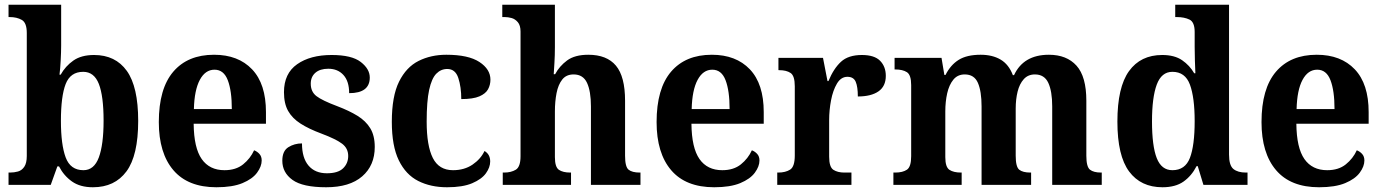

<svg xmlns="http://www.w3.org/2000/svg" viewBox="-20 -780 5833 810"><path d="M372 10Q318 10 283.5 -14.5Q249 -39 229 -78H222L194 0H16V-52H22Q40 -52 56 -56.5Q72 -61 82.5 -76.5Q93 -92 93 -122V-641Q93 -684 72 -696Q51 -708 21 -708H16V-760H238V-588Q238 -561 236 -524Q234 -487 231 -465H236Q256 -501 289.5 -524.5Q323 -548 377 -548Q467 -548 515 -481Q563 -414 563 -270Q563 -124 513.5 -57Q464 10 372 10ZM332 -62Q377 -62 397 -116Q417 -170 417 -271Q417 -375 397 -426Q377 -477 331 -477Q277 -477 257 -425.5Q237 -374 237 -270Q237 -170 257 -116Q277 -62 332 -62Z M893 10Q773 10 711.5 -62Q650 -134 650 -265Q650 -406 711 -477.5Q772 -549 883 -549Q985 -549 1043.5 -487.5Q1102 -426 1102 -307V-258H797Q798 -156 831 -109Q864 -62 927 -62Q975 -62 1005.5 -86.5Q1036 -111 1052 -146Q1065 -141 1074.5 -130.5Q1084 -120 1084 -103Q1084 -78 1064.5 -51.5Q1045 -25 1003 -7.5Q961 10 893 10ZM958 -320Q958 -397 941 -441.5Q924 -486 885 -486Q846 -486 823 -443Q800 -400 798 -320Z M1356 10Q1257 10 1214 -21Q1171 -52 1171 -102Q1171 -143 1196.5 -159Q1222 -175 1254 -175Q1254 -114 1281.5 -81.5Q1309 -49 1359 -49Q1406 -49 1427.5 -70Q1449 -91 1449 -122Q1449 -154 1423.5 -173.5Q1398 -193 1337 -216Q1283 -236 1248 -258.5Q1213 -281 1195.5 -312Q1178 -343 1178 -391Q1178 -470 1233.5 -509Q1289 -548 1379 -548Q1464 -548 1502 -518.5Q1540 -489 1540 -453Q1540 -387 1453 -387Q1453 -437 1429 -463.5Q1405 -490 1365 -490Q1330 -490 1310.5 -473Q1291 -456 1291 -427Q1291 -393 1315 -374.5Q1339 -356 1403 -332Q1453 -313 1488 -291.5Q1523 -270 1542 -239Q1561 -208 1561 -160Q1561 -82 1508 -36Q1455 10 1356 10Z M1866 10Q1797 10 1744.5 -16.5Q1692 -43 1662.5 -103.5Q1633 -164 1633 -266Q1633 -374 1663.5 -435.5Q1694 -497 1746 -523Q1798 -549 1863 -549Q1956 -549 2002.5 -518.5Q2049 -488 2049 -444Q2049 -422 2039 -403.5Q2029 -385 2002.5 -373.5Q1976 -362 1926 -362Q1926 -413 1913.5 -451Q1901 -489 1867 -489Q1840 -489 1820.5 -469Q1801 -449 1790.5 -401Q1780 -353 1780 -267Q1780 -165 1806 -113.5Q1832 -62 1891 -62Q1939 -62 1973.5 -85.5Q2008 -109 2024 -143Q2048 -129 2048 -99Q2048 -74 2030 -49Q2012 -24 1972 -7Q1932 10 1866 10Z M2101 0V-52H2107Q2136 -52 2156 -64Q2176 -76 2176 -121V-647Q2176 -673 2164.5 -686.5Q2153 -700 2138 -704Q2123 -708 2110 -708H2099V-760H2321V-581Q2321 -547 2319 -514.5Q2317 -482 2316 -467H2322Q2340 -501 2372.5 -525Q2405 -549 2462 -549Q2540 -549 2578.5 -503Q2617 -457 2617 -355V-123Q2617 -76 2632 -64Q2647 -52 2679 -52H2682V0H2473V-331Q2473 -395 2456.5 -430.5Q2440 -466 2400 -466Q2369 -466 2352 -444.5Q2335 -423 2328 -387.5Q2321 -352 2321 -310V-117Q2321 -75 2338 -63.5Q2355 -52 2386 -52H2389V0Z M2993 10Q2873 10 2811.5 -62Q2750 -134 2750 -265Q2750 -406 2811 -477.5Q2872 -549 2983 -549Q3085 -549 3143.5 -487.5Q3202 -426 3202 -307V-258H2897Q2898 -156 2931 -109Q2964 -62 3027 -62Q3075 -62 3105.5 -86.5Q3136 -111 3152 -146Q3165 -141 3174.5 -130.5Q3184 -120 3184 -103Q3184 -78 3164.5 -51.5Q3145 -25 3103 -7.5Q3061 10 2993 10ZM3058 -320Q3058 -397 3041 -441.5Q3024 -486 2985 -486Q2946 -486 2923 -443Q2900 -400 2898 -320Z M3259 0V-52H3263Q3294 -52 3313.5 -64.5Q3333 -77 3333 -124V-416Q3333 -460 3315.5 -472Q3298 -484 3267 -484H3264V-536H3452L3471 -438H3475Q3497 -491 3528 -519.5Q3559 -548 3616 -548Q3669 -548 3693 -523.5Q3717 -499 3717 -460Q3717 -416 3686 -394.5Q3655 -373 3599 -373Q3599 -414 3590 -435Q3581 -456 3555 -456Q3528 -456 3511 -427.5Q3494 -399 3486 -357Q3478 -315 3478 -274V-119Q3478 -75 3496 -63.5Q3514 -52 3542 -52H3572V0Z M3749 0V-52H3757Q3788 -52 3806 -64Q3824 -76 3824 -121V-421Q3824 -464 3806 -475.5Q3788 -487 3757 -487H3754V-536H3952L3964 -464H3969Q3990 -506 4024.5 -527.5Q4059 -549 4117 -549Q4167 -549 4201.5 -528.5Q4236 -508 4253 -463H4258Q4298 -549 4405 -549Q4480 -549 4521.5 -503Q4563 -457 4563 -355V-123Q4563 -76 4578.5 -64Q4594 -52 4625 -52H4628V0H4419V-331Q4419 -395 4402.5 -430.5Q4386 -466 4346 -466Q4317 -466 4299 -446Q4281 -426 4273 -393.5Q4265 -361 4265 -322V-123Q4265 -76 4280 -64Q4295 -52 4327 -52H4330V0H4121V-331Q4121 -395 4105.5 -430.5Q4090 -466 4050 -466Q4020 -466 4002 -444Q3984 -422 3976 -386.5Q3968 -351 3968 -310V-117Q3968 -75 3985.5 -63.5Q4003 -52 4034 -52H4037V0Z M4884 10Q4793 10 4743.5 -56.5Q4694 -123 4694 -267Q4694 -412 4743 -480Q4792 -548 4883 -548Q4935 -548 4967 -526Q4999 -504 5018 -471H5023Q5022 -494 5021 -524Q5020 -554 5020 -582V-645Q5020 -687 4998 -697.5Q4976 -708 4945 -708H4938V-760H5165V-128Q5165 -82 5183.5 -67Q5202 -52 5236 -52H5243V0H5057L5033 -79H5028Q5007 -38 4973 -14Q4939 10 4884 10ZM4926 -62Q4980 -62 5000 -114Q5020 -166 5020 -269Q5020 -369 5000 -423Q4980 -477 4926 -477Q4880 -477 4860 -423Q4840 -369 4840 -268Q4840 -164 4860 -113Q4880 -62 4926 -62Z M5545 10Q5425 10 5363.5 -62Q5302 -134 5302 -265Q5302 -406 5363 -477.5Q5424 -549 5535 -549Q5637 -549 5695.5 -487.5Q5754 -426 5754 -307V-258H5449Q5450 -156 5483 -109Q5516 -62 5579 -62Q5627 -62 5657.5 -86.5Q5688 -111 5704 -146Q5717 -141 5726.5 -130.5Q5736 -120 5736 -103Q5736 -78 5716.5 -51.5Q5697 -25 5655 -7.5Q5613 10 5545 10ZM5610 -320Q5610 -397 5593 -441.5Q5576 -486 5537 -486Q5498 -486 5475 -443Q5452 -400 5450 -320Z"/></svg>

Font: Noto Serif Devanagari SemiCondensed
Style: Bold
Weight: 700
Width: 4
Designer: Universal Thirst, Indian Type Foundry and the Monotype Design Team
Foundry: Monotype Imaging Inc.
Version: Version 2.004; ttfautohint (v1.8.4.7-5d5b)